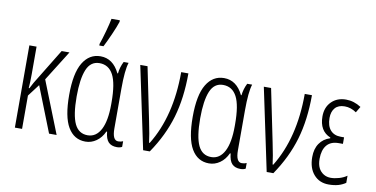

<svg xmlns="http://www.w3.org/2000/svg" viewBox="-75 -997 2384 1218"><g transform="rotate(10 1116.5 -388.0)"><path d="M118.2 -262.2Q133.8 -292.5 138.7 -300.8Q149.9 -320.3 278.8 -529.8H329.1L207 -335L339.8 0H291L175.8 -292L117.2 -214.8V0H70.8V-529.8H117.2V-351.1Q117.2 -296.4 113.8 -262.2Z M507.8 -616.2Q519 -647 534.7 -703.6Q548.8 -754.4 554.7 -786.1H608.4V-775.9Q597.2 -741.7 576.2 -694.3Q552.2 -639.6 534.7 -606H507.8ZM533.2 -32.2Q588.4 -32.2 618.2 -89.8Q647 -146 647 -251V-264.2Q647 -385.7 618.2 -440.4Q588.9 -496.1 529.3 -496.1Q472.2 -496.1 447.3 -436.5Q422.4 -376.5 422.4 -263.2Q422.4 -143.1 449.2 -86.9Q475.6 -32.2 533.2 -32.2ZM693.4 -104Q693.4 -27.8 731 -27.8Q749 -27.8 762.2 -34.2V2Q750 9.8 729 9.8Q693.8 9.8 674.8 -9.8Q655.8 -29.3 651.4 -76.2H647Q628.4 -35.2 596.2 -12.7Q564 9.8 526.4 9.8Q452.6 9.8 413.1 -57.6Q374 -124 374 -264.2Q374 -404.3 415 -472.2Q456.1 -540 528.3 -540Q608.9 -540 651.4 -452.1H655.3Q656.7 -470.7 663.1 -492.2Q668.9 -511.7 678.2 -529.8H710Q693.4 -480.5 693.4 -359.9Z M785.2 -529.8H832L901.4 -191.9Q920.9 -98.1 925.8 -53.2H930.2Q1048.8 -245.6 1048.8 -529.8H1095.2Q1095.2 -370.6 1058.1 -244.6Q1021 -118.7 939.9 0H897Z M1329.1 -32.2Q1384.3 -32.2 1414.1 -89.8Q1442.9 -146 1442.9 -251V-264.2Q1442.9 -385.7 1414.1 -440.4Q1384.8 -496.1 1325.2 -496.1Q1268.1 -496.1 1243.2 -436.5Q1218.3 -376.5 1218.3 -263.2Q1218.3 -143.1 1245.1 -86.9Q1271.5 -32.2 1329.1 -32.2ZM1489.3 -104Q1489.3 -27.8 1526.9 -27.8Q1544.9 -27.8 1558.1 -34.2V2Q1545.9 9.8 1524.9 9.8Q1489.7 9.8 1470.7 -9.8Q1451.7 -29.3 1447.3 -76.2H1442.9Q1424.3 -35.2 1392.1 -12.7Q1359.9 9.8 1322.3 9.8Q1248.5 9.8 1209 -57.6Q1169.9 -124 1169.9 -264.2Q1169.9 -404.3 1210.9 -472.2Q1252 -540 1324.2 -540Q1404.8 -540 1447.3 -452.1H1451.2Q1452.6 -470.7 1459 -492.2Q1464.8 -511.7 1474.1 -529.8H1505.9Q1489.3 -480.5 1489.3 -359.9Z M1581.1 -529.8H1627.9L1697.3 -191.9Q1716.8 -98.1 1721.7 -53.2H1726.1Q1844.7 -245.6 1844.7 -529.8H1891.1Q1891.1 -370.6 1854 -244.6Q1816.9 -118.7 1735.8 0H1692.9Z M2138.2 -301.8V-259.8H2110.8Q2060.5 -259.8 2034.7 -229Q2008.8 -197.8 2008.8 -141.1Q2008.8 -105.5 2020.5 -82Q2031.7 -59.6 2053.2 -46.4Q2073.2 -34.2 2099.1 -34.2Q2123 -34.2 2152.3 -42.5Q2180.7 -50.8 2202.1 -65.9V-20Q2180.7 -5.4 2155.3 2Q2127.9 9.8 2092.8 9.8Q2033.2 9.8 1997.1 -31.7Q1960.9 -73.2 1960.9 -144Q1960.9 -197.3 1984.9 -231.9Q2008.8 -267.1 2052.7 -280.8V-285.2Q1980 -315.4 1980 -409.2Q1980 -467.8 2016.1 -503.9Q2052.2 -540 2109.9 -540Q2160.6 -540 2207 -509.8L2184.1 -471.2Q2148.4 -496.1 2108.9 -496.1Q2067.9 -496.1 2046.9 -472.2Q2025.9 -448.2 2025.9 -407.2Q2025.9 -356.4 2049.8 -329.1Q2073.7 -301.8 2117.2 -301.8Z"/></g></svg>

Font: Germano
Style: Regular
Weight: 300
Width: 3
Foundry: Ascender Corporation
Version: Version 1.10; ttfautohint (v1.5)